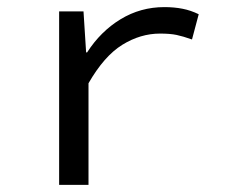

<svg xmlns="http://www.w3.org/2000/svg" viewBox="-20 -518 640 538"><path d="M145.7 0V-486.1H214L221.3 -371.2H224.1Q262 -430.1 317.9 -464.1Q373.8 -498.1 440.6 -498.1Q468 -498.1 491.3 -493.5Q514.6 -489 536.8 -478.1L518 -407.4Q492.8 -416.3 474.8 -420.1Q456.7 -423.9 428.5 -423.9Q373.5 -423.9 322.6 -392.4Q271.8 -360.9 228 -284.7V0Z"/></svg>

Font: Source Code Pro ExtraLight
Style: Regular
Weight: 200
Monospace: yes
Designer: Paul D. Hunt, Teo Tuominen
Foundry: Adobe
Version: Version 1.026;hotconv 1.1.0;makeotfexe 2.6.0